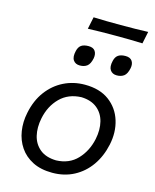

<svg xmlns="http://www.w3.org/2000/svg" viewBox="-130 -969 857 1065"><g transform="rotate(15 299.0 -436.0)"><path d="M274 11Q208 11 161.2 -12.8Q114.5 -36.5 87 -77Q59.5 -117.5 51.5 -168.8Q43.5 -220 55 -274.5Q70 -348.5 109 -400.8Q148 -453 203.5 -480.5Q259 -508 324 -508Q409.5 -508 463.8 -467.8Q518 -427.5 538.2 -362.2Q558.5 -297 542.5 -222.5Q527.5 -152.5 490.5 -100Q453.5 -47.5 398.2 -18.2Q343 11 274 11ZM277 -61Q352 -63.5 398 -112.2Q444 -161 459 -232Q470.5 -288 459 -333.5Q447.5 -379 413.2 -406.5Q379 -434 323.5 -436Q248.5 -433.5 201 -386Q153.5 -338.5 138.5 -265Q127.5 -211 138.2 -165.2Q149 -119.5 183.5 -91Q218 -62.5 277 -61ZM480 -603.5Q454.5 -603.5 442 -621.8Q429.5 -640 438 -675.5Q443.5 -699.5 458.8 -709.8Q474 -720 500 -720Q527 -720 538.2 -703.8Q549.5 -687.5 544.5 -662Q537.5 -628 521.2 -615.8Q505 -603.5 480 -603.5ZM268 -603.5Q242 -603.5 229.8 -621.8Q217.5 -640 226 -675.5Q231.5 -699.5 246.5 -709.8Q261.5 -720 288 -720Q315 -720 326 -703.8Q337 -687.5 332.5 -662Q325.5 -628 309.2 -615.8Q293 -603.5 268 -603.5ZM258.5 -812 273 -881.5Q308 -880 347.2 -879.5Q386.5 -879 429 -879Q472 -879 511.5 -879.5Q551 -880 586.5 -881.5L572 -812Q537 -813.5 497.8 -814Q458.5 -814.5 416 -814.5Q373 -814.5 333.5 -814Q294 -813.5 258.5 -812Z"/></g></svg>

Font: Commissioner Flair
Style: Italic
Weight: 400
Italic angle: -12°
Designer: Kostas Bartsokas
Foundry: Kostas Bartsokas
Version: Version 1.000; ttfautohint (v1.8.3)